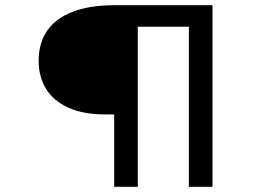

<svg xmlns="http://www.w3.org/2000/svg" viewBox="-20 -720 1026 740"><path d="M420 0V-314L444 -279H387Q301 -279 243.5 -305Q186 -331 157.5 -377.5Q129 -424 129 -486Q129 -553 161 -600.5Q193 -648 258.5 -674Q324 -700 424 -700H799V0H708V-670L730 -617H453L511 -667V0Z"/></svg>

Font: Lexend Zetta Light
Style: Regular
Weight: 300
Designer: Bonnie Shaver-Troup, Thomas Jockin
Foundry: Lexend
Version: Version 1.007